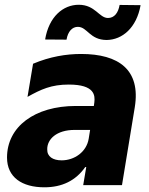

<svg xmlns="http://www.w3.org/2000/svg" viewBox="-20 -780 629 809"><path d="M260.3 -612.9C266 -647.4 284.4 -666.9 307.9 -666.9C348.4 -666.9 357.6 -611.5 430 -611.5C495.4 -612.6 555.4 -662.6 572.4 -758.2L484 -759.2C478.3 -726.2 462 -704.2 435 -704.2C397.4 -704.2 381.7 -759.9 311.8 -759.9C246.1 -759.9 186.1 -709.9 170.1 -613.6ZM166.9 9.2C241.5 9.2 299 -18.8 339.1 -76H343.4L330.6 0H494L547.9 -328.1C573.5 -485.8 480.5 -552.6 321.7 -552.6C259.2 -552.6 190.7 -541.5 119.3 -511.4L95.9 -371.8C153.1 -403.8 196.4 -423.7 269.9 -423.7C380.3 -423.7 380.7 -377.1 377.5 -348.7L375.4 -333.5H299.7C126.1 -333.5 9.6 -246.4 9.6 -116.1C9.6 -33 72.8 9.2 166.9 9.2ZM239.7 -104.4C203.1 -104.4 178.3 -120 179 -150.6C178.3 -193.2 218 -232.6 294.7 -232.6H359.7L353.7 -195.3C344.5 -139.9 294 -104.4 239.7 -104.4Z"/></svg>

Font: TID UI Extra Bold
Style: Italic
Weight: 800
Italic angle: -9.39999°
Designer: The TID Project Authors
Foundry: Bakken & Bæck
Version: Version 1.001;hotconv 1.0.109;makeotfexe 2.5.65596